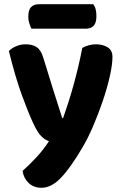

<svg xmlns="http://www.w3.org/2000/svg" viewBox="-20 -701 579 910"><path d="M136 -120Q113 -170 83.5 -250.5Q54 -331 22 -459Q34 -472 55.5 -481.5Q77 -491 102 -491Q134 -491 154 -477.5Q174 -464 185 -428Q207 -355 229.5 -284Q252 -213 275 -141H279Q291 -175 304 -215.5Q317 -256 329 -299.5Q341 -343 351.5 -387.5Q362 -432 370 -474Q401 -491 435 -491Q467 -491 490 -477Q513 -463 513 -431Q513 -395 500.5 -339.5Q488 -284 467.5 -223.5Q447 -163 421.5 -103.5Q396 -44 369 1Q313 96 268 142.5Q223 189 177 189Q140 189 116 166.5Q92 144 87 109Q119 81 153.5 43.5Q188 6 212 -32Q195 -37 176.5 -54.5Q158 -72 136 -120ZM129 -565Q124 -575 119 -590Q114 -605 114 -621Q114 -654 127.5 -667.5Q141 -681 164 -681H422Q430 -671 433.5 -656.5Q437 -642 437 -625Q437 -592 423.5 -578.5Q410 -565 387 -565Z"/></svg>

Font: Baloo Bhai 2
Style: Bold
Weight: 700
Designer: Supriya Tembe, Noopur Datye and Ek Type
Foundry: Ek Type
Version: Version 1.640;PS 1.000;hotconv 16.6.51;makeotf.lib2.5.65220;